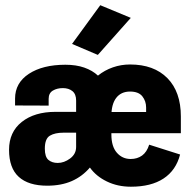

<svg xmlns="http://www.w3.org/2000/svg" viewBox="-20 -704 725 734"><path d="M151.4 -135.7Q151.4 -173.8 170.7 -185.3Q189.9 -196.8 223.1 -196.8H271V-142.1Q271 -115.2 248 -98.1Q225.1 -81.1 200.7 -81.1Q178.7 -81.1 165 -92.8Q151.4 -104.5 151.4 -135.7ZM14.6 -131.3Q14.6 -61.5 51.8 -27.8Q88.9 5.9 160.6 5.9Q213.9 5.9 254.2 -11.7Q294.4 -29.3 323.7 -63.5Q347.2 -30.3 388.4 -10.3Q429.7 9.8 480.5 9.8Q557.6 9.8 605.2 -21.5Q652.8 -52.7 668.5 -113.3L550.3 -150.9Q541.5 -122.6 523.2 -109.4Q504.9 -96.2 479.5 -96.2Q447.8 -96.2 426.8 -120.1Q405.8 -144 405.8 -189.9V-260.3Q405.8 -305.7 424.3 -329.8Q442.9 -354 477.1 -354Q509.8 -354 524.2 -335.7Q538.6 -317.4 538.6 -293V-275.9H375.5V-194.8H671.4V-258.8Q671.4 -353 619.9 -405.3Q568.4 -457.5 477.1 -457.5Q442.9 -457.5 411.4 -446.5Q379.9 -435.5 354.5 -415Q333.5 -434.6 302.2 -445.6Q271 -456.5 230 -456.5Q143.6 -456.5 90.6 -421.9Q37.6 -387.2 37.6 -327.1V-300.8L166 -300.3V-326.2Q166 -348.1 182.1 -357.7Q198.2 -367.2 220.2 -367.2Q242.7 -367.2 256.8 -355.7Q271 -344.2 271 -319.8V-276.4H191.9Q111.8 -276.4 63.2 -237.8Q14.6 -199.2 14.6 -131.3ZM255.4 -536.1 354 -494.1 480 -635.7 363.3 -684.1Z"/></svg>

Font: Roboto Flex Super Cond Bold
Style: Regular
Weight: 700
Width: 3
Designer: Berlow after Robertson
Foundry: Google
Version: Version 3.000